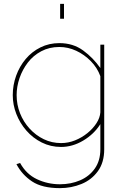

<svg xmlns="http://www.w3.org/2000/svg" viewBox="-20 -750 643 993"><path d="M296 10Q242 10 196 -13Q150 -36 116.5 -74.5Q83 -113 64.5 -160.5Q46 -208 46 -258Q46 -310 63.5 -358.5Q81 -407 113 -445Q145 -483 189.5 -505Q234 -527 287 -527Q358 -527 410 -489Q462 -451 499 -398V-519H519V22Q519 90 486.5 135Q454 180 401.5 201.5Q349 223 290 223Q198 223 146 188.5Q94 154 65 99L84 93Q116 151 171.5 177Q227 203 290 203Q347 203 394.5 182.5Q442 162 470.5 121.5Q499 81 499 22V-108Q466 -56 410.5 -23Q355 10 296 10ZM296 -10Q333 -10 368 -24Q403 -38 432 -61.5Q461 -85 479 -113Q497 -141 499 -169V-356Q483 -400 449.5 -434Q416 -468 374 -487.5Q332 -507 287 -507Q235 -507 193.5 -485Q152 -463 124 -426.5Q96 -390 81 -346Q66 -302 66 -258Q66 -209 83.5 -164.5Q101 -120 133 -85Q165 -50 206.5 -30Q248 -10 296 -10ZM291 -653V-730H311V-653Z"/></svg>

Font: Raleway Thin
Style: Regular
Weight: 100
Designer: Matt McInerney, Pablo Impallari, Rodrigo Fuenzalida
Foundry: Matt McInerney, Pablo Impallari, Rodrigo Fuenzalida
Version: Version 4.026